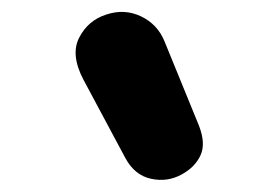

<svg xmlns="http://www.w3.org/2000/svg" viewBox="-20 -931 448 317"><path d="M280 -643Q256.5 -630 229.5 -635.8Q202.5 -641.5 187 -670L118 -799Q96 -840.5 110.8 -869Q125.5 -897.5 155.5 -907Q185.5 -917 212.8 -904Q240 -891 251.5 -863L308.5 -723.5Q320 -694 311 -674.5Q302 -655 280 -643Z"/></svg>

Font: Edu QLD Hand
Style: Regular
Weight: 400
Designer: Tina and Corey Anderson, Eben Sorkin
Foundry: Sorkin Type Co.
Version: Version 2.000